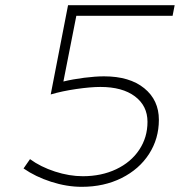

<svg xmlns="http://www.w3.org/2000/svg" viewBox="-20 -719 742 742"><path d="M275 -658 225 -404Q262 -413 305.5 -418.5Q349 -424 382 -424Q481 -424 537.5 -378Q594 -332 594 -256Q594 -183 556 -124Q518 -65 450 -31Q382 3 296 3Q238 3 177.5 -16.5Q117 -36 71 -68L96 -104Q137 -74 192.5 -56Q248 -38 300 -38Q372 -38 429 -65Q486 -92 518 -140Q550 -188 550 -248Q550 -310 501.5 -346.5Q453 -383 368 -383Q330 -383 275 -375Q220 -367 176 -354L243 -699H655L647 -658Z"/></svg>

Font: TypoPRO Montserrat
Style: Italic
Weight: 275
Italic angle: -11.3°
Designer: Julieta Ulanovsky
Foundry: Julieta Ulanovsky
Version: Version 6.001